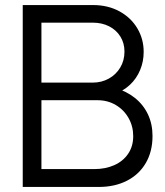

<svg xmlns="http://www.w3.org/2000/svg" viewBox="-20 -740 653 760"><path d="M70 -720H348Q407 -720 452.7 -695.2Q498.3 -670.3 523.5 -628Q548.7 -585.7 548.7 -534.7Q548.7 -496.3 534.6 -462.7Q520.5 -429 494.7 -404.7Q468.8 -380.3 434.7 -368.7L433.3 -393Q480.2 -379.3 513.8 -352.5Q547.5 -325.7 565.6 -287.3Q583.7 -249 583.7 -202Q583.7 -140.2 557.1 -94.7Q530.5 -49.2 482.4 -24.6Q434.3 0 371 0H70ZM507.3 -201Q507.3 -240.3 488.9 -272.8Q470.5 -305.3 438.3 -324.3Q406.2 -343.3 366.3 -343.3H144V-70.7H353Q397.2 -70.7 432.2 -86.2Q467.2 -101.8 487.2 -131.3Q507.3 -160.8 507.3 -201ZM472.7 -535.7Q472.7 -569.2 456.6 -595.2Q440.5 -621.2 412 -635.8Q383.5 -650.3 347.3 -650.3H144V-413H347.3Q381.8 -413 410.5 -428.8Q439.2 -444.5 455.9 -472.5Q472.7 -500.5 472.7 -535.7Z"/></svg>

Font: Tap Sans
Style: Regular
Weight: 400
Designer: Tap Payments
Foundry: Tap Payments
Version: Version 1.001;Glyphs 3.1.2 (3151)